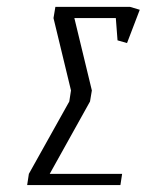

<svg xmlns="http://www.w3.org/2000/svg" viewBox="-20 -532 422 552"><path d="M58.1 0 63 -32.2 179.2 -240.2 184.1 -272 133.8 -480 139.2 -512.2H354L381.8 -503.9L345.2 -408.2L317.9 -416L313 -480H193.8L244.1 -272L238.8 -240.2L123 -32.2H331.1L326.2 0Z"/></svg>

Font: Gawaa
Style: Italic
Weight: 400
Designer: T. Christopher White
Version: Version 1.0